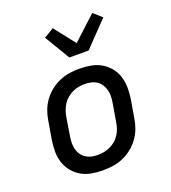

<svg xmlns="http://www.w3.org/2000/svg" viewBox="-142 -881 883 993"><g transform="rotate(-20 300.0 -384.0)"><path d="M255 8Q223 8 192.5 2.5Q162 -3 136 -18Q110 -33 91.5 -56Q73 -79 63.5 -107.5Q54 -136 54 -167.5Q54 -199 59 -231L76 -331Q80 -358 90 -385Q100 -412 117.5 -436Q135 -460 158.5 -478.5Q182 -497 209 -508.5Q236 -520 263.5 -524Q291 -528 318 -528Q350 -528 380.5 -522.5Q411 -517 437 -502Q463 -487 482 -464Q501 -441 510 -412.5Q519 -384 519.5 -352.5Q520 -321 515 -289L498 -189Q494 -162 484 -135Q474 -108 456.5 -84Q439 -60 415.5 -41.5Q392 -23 365 -11.5Q338 0 310 4Q282 8 255 8ZM255 -76Q272 -76 289.5 -79Q307 -82 323.5 -89.5Q340 -97 354.5 -109Q369 -121 379 -136.5Q389 -152 395 -169Q401 -186 403 -203L420 -303Q423 -321 423.5 -338.5Q424 -356 419.5 -372.5Q415 -389 406.5 -403Q398 -417 384 -426.5Q370 -436 353 -440Q336 -444 318 -444Q301 -444 283.5 -441Q266 -438 250 -430.5Q234 -423 219.5 -411Q205 -399 195 -383.5Q185 -368 179 -351Q173 -334 170 -317L154 -217Q151 -199 150.5 -181.5Q150 -164 154 -147.5Q158 -131 167 -117Q176 -103 190 -93.5Q204 -84 220.5 -80Q237 -76 255 -76ZM290 -600 207 -739 261 -772 351 -657 480 -776 526 -735 396 -600Z"/></g></svg>

Font: Iosevka Aile Medium
Style: Italic
Weight: 500
Italic angle: -9°
Designer: Belleve Invis
Foundry: Belleve Invis
Version: Version 31.1.0; ttfautohint (v1.8.4)